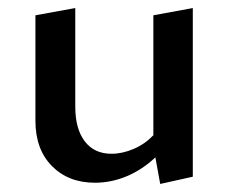

<svg xmlns="http://www.w3.org/2000/svg" viewBox="-20 -448 568 477"><path d="M459 -428V-9L378 9L366 -57Q333 -26 294.5 -10Q256 6 216 6Q150 6 109 -35.5Q68 -77 68 -148V-410L167 -428V-183Q167 -128 190.5 -97Q214 -66 257 -66Q284 -66 312 -78Q340 -90 361 -112V-410Z"/></svg>

Font: Ysabeau Infant Semibold
Style: Regular
Weight: 600
Designer: Christian Thalmann (Catharsis Fonts)
Version: Version 0.003